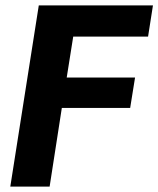

<svg xmlns="http://www.w3.org/2000/svg" viewBox="-20 -688 584 708"><path d="M526 -553H250L226 -402H478L460 -290H208L163 0H18L123 -668H544Z"/></svg>

Font: Rambla
Style: Bold Italic
Weight: 700
Italic angle: -12°
Designer: Martin Sommaruga
Foundry: Martin Sommaruga
Version: Version 1.001